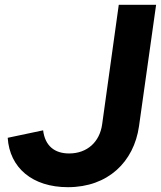

<svg xmlns="http://www.w3.org/2000/svg" viewBox="-20 -765 668 797"><path d="M262 12C428 12 536 -93 557 -241L628 -745H473L404 -249C394 -176 342 -128 267 -128C207 -128 167 -159 159 -224L12 -193C20 -68 115 12 262 12Z"/></svg>

Font: Mluvka ExtraBold
Style: Italic
Weight: 800
Italic angle: -8°
Designer: Modified by Jiří Krblich, Original typeface by Gumpita Rahayu
Foundry: Gumpita Rahayu & Jiří Krblich
Version: Version 2.000;Glyphs 3.1.1 (3134)